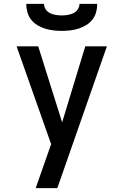

<svg xmlns="http://www.w3.org/2000/svg" viewBox="-20 -975 640 995"><path d="M165 0Q179 -40 193 -80Q207 -120 221 -160L245 -228L66 -735H178L302 -341L422 -735H534L277 0ZM300 -815Q278 -815 256.5 -817.5Q235 -820 214 -826.5Q193 -833 174 -844.5Q155 -856 141.5 -873Q128 -890 122 -911.5Q116 -933 116 -955H208Q208 -940 217 -926.5Q226 -913 240 -906.5Q254 -900 269.5 -897.5Q285 -895 300 -895Q315 -895 330.5 -897.5Q346 -900 360 -906.5Q374 -913 383 -926.5Q392 -940 392 -955H484Q484 -933 478 -911.5Q472 -890 458.5 -873Q445 -856 426 -844.5Q407 -833 386 -826.5Q365 -820 343.5 -817.5Q322 -815 300 -815Z"/></svg>

Font: Iosevka Semibold Extended
Style: Regular
Weight: 600
Width: 7
Monospace: yes
Designer: Belleve Invis
Foundry: Belleve Invis
Version: Version 32.5.0; ttfautohint (v1.8.4)